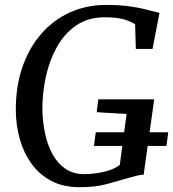

<svg xmlns="http://www.w3.org/2000/svg" viewBox="-20 -772 721 800"><path d="M311 8Q242.5 8 192.8 -18.8Q143 -45.5 110.8 -90.5Q78.5 -135.5 62.8 -191.5Q47 -247.5 46 -306Q44.5 -407 72.2 -489Q100 -571 150.8 -629.8Q201.5 -688.5 270.8 -720Q340 -751.5 422 -751.5Q475 -751.5 512.8 -746.5Q550.5 -741.5 577 -735.2Q603.5 -729 622 -724Q628 -722.5 633.5 -721Q639 -719.5 644.5 -718L615.5 -568H546L543 -671Q524 -683 495.8 -691.5Q467.5 -700 416.5 -700Q347.5 -700 298 -666.2Q248.5 -632.5 217.2 -576.5Q186 -520.5 171.2 -452.8Q156.5 -385 156.5 -317Q157.5 -265.5 167.5 -217.2Q177.5 -169 198.5 -130.2Q219.5 -91.5 252.2 -69Q285 -46.5 330.5 -46.5Q370.5 -46.5 411.8 -55.8Q453 -65 479 -84.5L507.5 -297L383 -304.5L389.5 -358H622.5L578.5 -44Q564 -44 545.8 -39Q527.5 -34 506.5 -28Q468.5 -17 422.8 -4.5Q377 8 311 8ZM371.5 -164 379 -221H681L673.5 -164Z"/></svg>

Font: Merriweather 20pt
Style: Italic
Weight: 400
Italic angle: -7.8°
Version: Version 2.101